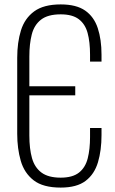

<svg xmlns="http://www.w3.org/2000/svg" viewBox="-20 -839 522 870"><path d="M255 11Q175 11 132.5 -22Q90 -55 74 -110.5Q58 -166 58 -233V-577Q58 -647 75 -701.5Q92 -756 135 -787.5Q178 -819 255 -819Q326 -819 366 -791Q406 -763 423 -711.5Q440 -660 440 -591V-560H388V-591Q388 -649 377 -689.5Q366 -730 337 -752Q308 -774 255 -774Q197 -774 166 -750Q135 -726 124 -683Q113 -640 113 -583V-448H321V-407H113V-225Q113 -165 125 -122.5Q137 -80 168 -57Q199 -34 255 -34Q309 -34 338 -57Q367 -80 377.5 -121.5Q388 -163 388 -218V-259H440V-227Q440 -158 424 -104Q408 -50 368 -19.5Q328 11 255 11Z"/></svg>

Font: Oswald ExtraLight
Style: Regular
Weight: 250
Designer: Vernon Adams
Foundry: Vernon Adams
Version: Version 4.103;gftools[0.9.33.dev8+g029e19f]